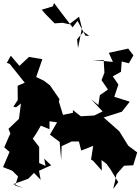

<svg xmlns="http://www.w3.org/2000/svg" viewBox="-27 -1213 924 1265"><path d="M61 0 159 -35 197 -74 241 -28 230 -88 310 -124 264 -168 273 -120 231 -139V-245L189 -299L216 -340L242 -385L299 -362V-414L349 -407L302 -326L366 -278L376 -158L379 -250L445 -281H493L508 -221L587 -252L573 -162L587 -153L644 -89L642 -159L649 -153L674 -134L699 -100L752 -13L719 32L741 -65L790 -121L851 -124L877 -209L818 -253L759 -348C725 -378 690 -409 656 -439L776 -477L828 -543L726 -575L753 -656L716 -710L770 -740L775 -808L822 -796L852 -848L818 -893L690 -865L717 -805L582 -818L656 -817L661 -734L642 -685L684 -623L631 -586L621 -521L573 -559L649 -479L594 -452L505 -447L453 -488L454 -470L388 -456L361 -543L365 -560L302 -651L261 -682L189 -716L206 -690L252 -823L164 -838L101 -779L44 -846L18 -799L37 -792L136 -668L89 -648L90 -554L61 -510L79 -506L111 -531L98 -430L29 -364L57 -293L77 -401C63 -373 48 -346 34 -318L1 -242L36 -212L-7 -112L54 -88L92 -50L73 10L126 25ZM561 -976 536 -978 484 -1075 451 -1033C410 -1086 369 -1139 329 -1193L321 -1171L248 -1149L272 -1121L333 -1059L386 -1063L429 -1053L494 -1103L513 -1028L487 -896L481 -954C495 -971 509 -987 523 -1004Z"/></svg>

Font: Hussar Lance
Style: ExBd
Weight: 700
Foundry: Cannot Into Space Fonts, PlusOne Fonts
Version: Version 2.270